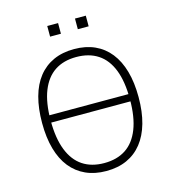

<svg xmlns="http://www.w3.org/2000/svg" viewBox="-127 -984 989 1097"><g transform="rotate(-15 367.5 -436.0)"><path d="M120 -341V-384H637V-341ZM367 8Q299 8 246 -16Q193 -40 156.5 -85.5Q120 -131 101 -198Q82 -265 82 -352Q82 -438 100.5 -505.5Q119 -573 155.5 -619Q192 -665 245 -689Q298 -713 367 -713Q436 -713 489 -689Q542 -665 578.5 -619Q615 -573 634 -506Q653 -439 653 -353Q653 -266 634 -199Q615 -132 578.5 -86Q542 -40 489 -16Q436 8 367 8ZM367 -39Q443 -39 495 -73.5Q547 -108 574.5 -178Q602 -248 602 -353Q602 -458 575 -527.5Q548 -597 495.5 -631.5Q443 -666 367 -666Q292 -666 240 -631.5Q188 -597 160.5 -527.5Q133 -458 133 -353Q133 -248 160.5 -178Q188 -108 240 -73.5Q292 -39 367 -39ZM418 -817V-880H482V-817ZM254 -817V-880H318V-817Z"/></g></svg>

Font: Nunito Sans 7pt SemiCondensed ExtraLight
Style: Regular
Weight: 250
Width: 4
Designer: Vernon Adams
Foundry: Vernon Adams
Version: Version 3.101;gftools[0.9.27]